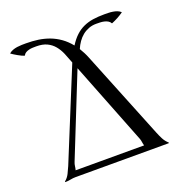

<svg xmlns="http://www.w3.org/2000/svg" viewBox="-112 -691 755 795"><g transform="rotate(-20 265.5 -294.0)"><path d="M43.5 4.9 42 3.9 43 1.5Q55.2 -8.3 63 -23.7Q70.8 -39.1 76.7 -53.2L239.3 -450.7Q231 -473.6 222.2 -494.4Q213.4 -515.1 200.4 -530.8Q187.5 -546.4 168.7 -555.4Q149.9 -564.5 121.6 -564.5Q114.3 -564.5 106 -564.2Q97.7 -564 89.8 -562Q82 -560.1 75.4 -556.4Q68.8 -552.7 64.9 -545.4L63.5 -544.4Q58.6 -545.9 51.3 -549.3Q43.9 -552.7 36.4 -557.1Q28.8 -561.5 21.7 -565.9Q14.6 -570.3 10.7 -573.2L11.2 -574.7Q18.1 -580.6 27.3 -584Q36.6 -587.4 46.6 -588.9Q56.6 -590.3 66.9 -590.6Q77.1 -590.8 85.9 -590.8Q113.8 -590.8 139.4 -587.2Q165 -583.5 188.5 -574.7Q211.9 -565.9 232.9 -551Q253.9 -536.1 272 -513.7Q287.1 -537.6 303.7 -553Q320.3 -568.4 339.6 -577.1Q358.9 -585.9 381.6 -589.4Q404.3 -592.8 431.6 -592.8Q439.9 -592.8 449.7 -592.5Q459.5 -592.3 469 -590.8Q478.5 -589.4 487.1 -586.2Q495.6 -583 502.4 -577.1L502.9 -575.7Q491.7 -567.4 477.5 -559.8Q463.4 -552.2 450.2 -546.9L448.7 -547.4Q444.8 -554.7 437.5 -558.8Q430.2 -563 421.4 -564.9Q412.6 -566.9 403.6 -567.1Q394.5 -567.4 387.2 -567.4Q368.7 -567.4 353.5 -561.5Q338.4 -555.7 325.9 -545.7Q313.5 -535.6 304 -522Q294.4 -508.3 287.6 -492.2Q294.4 -481 300.3 -469.5Q306.2 -458 311 -445.8L467.3 -58.1Q473.1 -43.5 480.7 -28.8Q488.3 -14.2 500.5 -3.4L501.5 -1L500 0H90.3Q78.6 0 66.9 2.4Q55.2 4.9 43.5 4.9ZM99.6 -26.4H401.4Q398.9 -34.2 397.9 -42.2Q397 -50.3 394 -58.1L251.5 -420.9L107.4 -60.5Q104 -52.2 103 -43.5Q102.1 -34.7 99.6 -26.4Z"/></g></svg>

Font: CAT Linz
Style: Regular
Weight: 400
Designer: Peter Wiegel
Foundry: Peter Wiegel
Version: Version 1.08